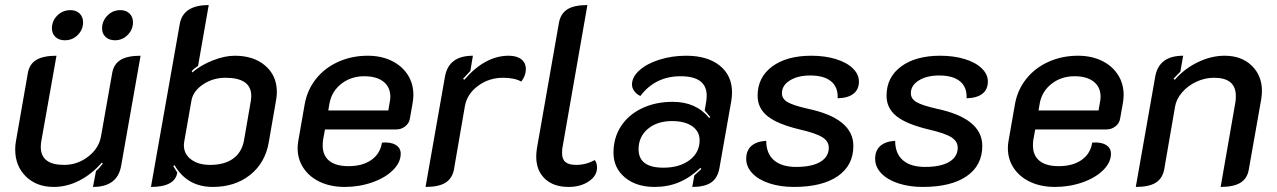

<svg xmlns="http://www.w3.org/2000/svg" viewBox="-20 -729 5042 758"><path d="M458 -73Q443 9 347 9L359 -54Q370 -62 386 -83L382 -87Q342 -41 293 -16Q244 9 192 9Q124 9 82 -32.5Q40 -74 40 -139Q40 -156 43 -172L90 -441Q96 -476 123.5 -492.5Q151 -509 203 -509L144 -177Q141 -162 141 -149Q141 -78 233 -78Q286 -78 328.5 -111Q371 -144 379 -192L423 -441Q429 -476 456 -492.5Q483 -509 535 -509ZM185 -617Q185 -647 206.5 -668Q228 -689 258 -689Q281 -689 294.5 -675.5Q308 -662 308 -641Q308 -612 287 -591Q266 -570 236 -570Q213 -570 199 -583Q185 -596 185 -617ZM383 -617Q383 -646 404 -667.5Q425 -689 455 -689Q478 -689 491.5 -675.5Q505 -662 505 -641Q505 -612 484 -591Q463 -570 434 -570Q411 -570 397 -583Q383 -596 383 -617Z M690 -636Q704 -709 804 -709L762 -469Q745 -458 737 -448L739 -443Q773 -472 820 -490.5Q867 -509 907 -509Q982 -509 1027.5 -469.5Q1073 -430 1073 -366Q1073 -351 1070 -334L1041 -167Q1027 -86 967.5 -38.5Q908 9 820 9Q719 9 669 -77L664 -73L680 -48Q671 9 576 9ZM943 -173 970 -329Q972 -343 972 -350Q972 -422 870 -422Q821 -422 782 -396Q743 -370 736 -333L707 -168Q706 -163 706 -155Q706 -121 734.5 -99.5Q763 -78 809 -78Q866 -78 900 -102.5Q934 -127 943 -173Z M1155 -144Q1155 -160 1158 -175L1183 -318Q1193 -374 1227.5 -417.5Q1262 -461 1315.5 -485Q1369 -509 1432 -509Q1485 -509 1526 -489Q1567 -469 1589.5 -434Q1612 -399 1612 -354Q1612 -339 1609 -322L1598 -260Q1595 -242 1579.5 -230Q1564 -218 1545 -218H1263L1256 -180Q1254 -171 1254 -155Q1254 -115 1280 -94Q1306 -73 1356 -73Q1411 -73 1446 -97.5Q1481 -122 1488 -166Q1522 -169 1542 -157Q1562 -145 1562 -122Q1562 -88 1531.5 -57.5Q1501 -27 1449.5 -9Q1398 9 1341 9Q1286 9 1244 -10.5Q1202 -30 1178.5 -65Q1155 -100 1155 -144ZM1513 -293 1518 -322Q1521 -336 1521 -347Q1521 -385 1494 -406.5Q1467 -428 1418 -428Q1366 -428 1328 -398.5Q1290 -369 1281 -322L1276 -293Z M1815 -308 1772 -59Q1765 -24 1738.5 -7.5Q1712 9 1660 9L1737 -428Q1752 -509 1847 -509L1837 -449Q1826 -438 1808 -418L1813 -414Q1895 -509 1988 -509Q2020 -509 2038 -495Q2056 -481 2056 -456Q2056 -430 2038 -407Q2011 -422 1966 -422Q1910 -422 1866.5 -389.5Q1823 -357 1815 -308Z M2097 -111Q2097 -127 2100 -145L2187 -641Q2194 -676 2220.5 -692.5Q2247 -709 2299 -709L2201 -149Q2199 -140 2199 -125Q2199 -100 2212.5 -89Q2226 -78 2255 -78Q2293 -78 2328 -97Q2337 -87 2337 -67Q2337 -35 2304.5 -13Q2272 9 2225 9Q2165 9 2131 -23.5Q2097 -56 2097 -111Z M2402 -126Q2402 -185 2431.5 -230.5Q2461 -276 2514.5 -301.5Q2568 -327 2636 -327Q2728 -327 2780 -263L2784 -267L2762 -293L2768 -327Q2770 -343 2770 -351Q2770 -428 2667 -428Q2567 -428 2508 -350Q2493 -357 2484 -369.5Q2475 -382 2475 -395Q2475 -425 2504.5 -451.5Q2534 -478 2583.5 -493.5Q2633 -509 2689 -509Q2773 -509 2821.5 -470Q2870 -431 2870 -364Q2870 -348 2867 -330L2820 -64Q2813 -26 2787.5 -8.5Q2762 9 2713 9L2721 -36L2749 -62L2745 -66Q2705 -28 2661 -9.5Q2617 9 2564 9Q2492 9 2447 -28.5Q2402 -66 2402 -126ZM2742 -175Q2742 -210 2713 -230.5Q2684 -251 2633 -251Q2574 -251 2537.5 -220Q2501 -189 2501 -140Q2501 -67 2599 -67Q2663 -67 2702.5 -97Q2742 -127 2742 -175Z M2926 -102Q2926 -135 2946.5 -153Q2967 -171 3005 -173Q3005 -123 3035.5 -96.5Q3066 -70 3123 -70Q3185 -70 3218.5 -90Q3252 -110 3252 -146Q3252 -171 3227 -187Q3202 -203 3137 -218Q3049 -239 3010 -270.5Q2971 -302 2971 -351Q2971 -424 3028.5 -466.5Q3086 -509 3183 -509Q3236 -509 3279 -496Q3322 -483 3346.5 -459.5Q3371 -436 3371 -407Q3371 -376 3349.5 -359Q3328 -342 3287 -341Q3289 -385 3261 -408Q3233 -431 3179 -431Q3130 -431 3098.5 -411.5Q3067 -392 3067 -361Q3067 -339 3089 -326Q3111 -313 3168 -300Q3349 -262 3349 -153Q3349 -76 3287.5 -33.5Q3226 9 3114 9Q3061 9 3018 -5Q2975 -19 2950.5 -44.5Q2926 -70 2926 -102Z M3435 -102Q3435 -135 3455.5 -153Q3476 -171 3514 -173Q3514 -123 3544.5 -96.5Q3575 -70 3632 -70Q3694 -70 3727.5 -90Q3761 -110 3761 -146Q3761 -171 3736 -187Q3711 -203 3646 -218Q3558 -239 3519 -270.5Q3480 -302 3480 -351Q3480 -424 3537.5 -466.5Q3595 -509 3692 -509Q3745 -509 3788 -496Q3831 -483 3855.5 -459.5Q3880 -436 3880 -407Q3880 -376 3858.5 -359Q3837 -342 3796 -341Q3798 -385 3770 -408Q3742 -431 3688 -431Q3639 -431 3607.5 -411.5Q3576 -392 3576 -361Q3576 -339 3598 -326Q3620 -313 3677 -300Q3858 -262 3858 -153Q3858 -76 3796.5 -33.5Q3735 9 3623 9Q3570 9 3527 -5Q3484 -19 3459.5 -44.5Q3435 -70 3435 -102Z M3959 -144Q3959 -160 3962 -175L3987 -318Q3997 -374 4031.5 -417.5Q4066 -461 4119.5 -485Q4173 -509 4236 -509Q4289 -509 4330 -489Q4371 -469 4393.5 -434Q4416 -399 4416 -354Q4416 -339 4413 -322L4402 -260Q4399 -242 4383.5 -230Q4368 -218 4349 -218H4067L4060 -180Q4058 -171 4058 -155Q4058 -115 4084 -94Q4110 -73 4160 -73Q4215 -73 4250 -97.5Q4285 -122 4292 -166Q4326 -169 4346 -157Q4366 -145 4366 -122Q4366 -88 4335.5 -57.5Q4305 -27 4253.5 -9Q4202 9 4145 9Q4090 9 4048 -10.5Q4006 -30 3982.5 -65Q3959 -100 3959 -144ZM4317 -293 4322 -322Q4325 -336 4325 -347Q4325 -385 4298 -406.5Q4271 -428 4222 -428Q4170 -428 4132 -398.5Q4094 -369 4085 -322L4080 -293Z M4541 -428Q4556 -509 4651 -509L4640 -446Q4630 -437 4613 -418L4618 -414Q4656 -458 4709 -483.5Q4762 -509 4815 -509Q4881 -509 4921.5 -470Q4962 -431 4962 -370Q4962 -354 4959 -336L4910 -59Q4904 -24 4877 -7.5Q4850 9 4799 9L4857 -324Q4859 -333 4859 -350Q4859 -422 4773 -422Q4737 -422 4703.5 -406.5Q4670 -391 4647 -364.5Q4624 -338 4619 -308L4576 -59Q4569 -24 4542.5 -7.5Q4516 9 4464 9Z"/></svg>

Font: K2D Medium
Style: Italic
Weight: 500
Italic angle: -10°
Designer: Katatrad Aksorn Co.,Ltd.
Foundry: Cadson Demak Co.,Ltd.
Version: Version 1.000; ttfautohint (v1.6)